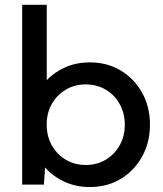

<svg xmlns="http://www.w3.org/2000/svg" viewBox="-20 -752 665 782"><path d="M158.7 0H70.3V-732.4H170.4V-425.8Q203.6 -460 248.3 -479Q293 -498 345.7 -498Q416.5 -498 471.7 -464.8Q526.9 -431.6 558.8 -374.3Q590.8 -316.9 590.8 -244.1Q590.8 -171.9 558.8 -114.3Q526.9 -56.6 471.7 -23.4Q416.5 9.8 345.7 9.8Q290 9.8 243.4 -11.5Q196.8 -32.7 163.6 -69.8ZM329.6 -80.1Q375 -80.1 410.9 -101.6Q446.8 -123 467.5 -160.2Q488.3 -197.3 488.3 -244.1Q488.3 -291 467.5 -328.1Q446.8 -365.2 410.9 -386.7Q375 -408.2 329.6 -408.2Q286.1 -408.2 251.2 -388.7Q216.3 -369.1 194.8 -335Q173.3 -300.8 170.4 -256.8V-231.9Q173.3 -188.5 194.6 -154.1Q215.8 -119.6 250.7 -99.9Q285.6 -80.1 329.6 -80.1Z"/></svg>

Font: Kumbh Sans Medium
Style: Regular
Weight: 500
Version: Version 1.005